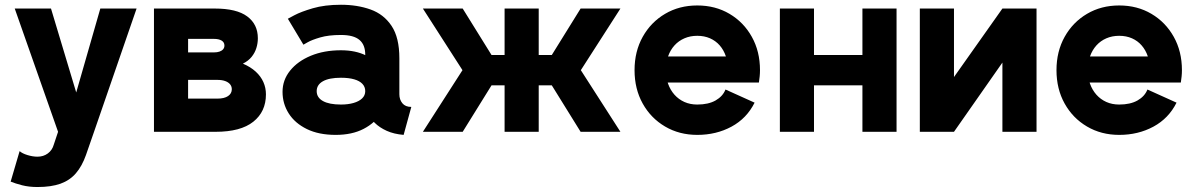

<svg xmlns="http://www.w3.org/2000/svg" viewBox="-20 -543 4923 791"><path d="M334 96.1 367.4 0 542.7 -507.8H393.3L294 -162.1L190.1 -507.8H40.7L219.2 0L201.5 53.1Q195.1 75.9 177 89.2Q158.9 102.5 134.4 102.5Q114.9 102.5 93.4 95.9Q71.8 89.4 60.8 79.6L23.9 205.2Q42.9 213 71.2 220.3Q99.5 227.5 134.4 227.5Q190.8 227.5 229.2 213.8Q267.5 200 292.6 170.9Q317.7 141.9 334 96.1Z M754.9 -136.7V-213.9H875.3Q894.3 -213.9 907.6 -209.1Q920.9 -204.3 927.9 -195.7Q935 -187 935 -175.3Q935 -157.7 919.5 -147.2Q904 -136.7 875.3 -136.7ZM980.7 -280.8Q1003 -292 1016.5 -308.6Q1030 -325.2 1036.1 -345Q1042.3 -364.7 1042.3 -385.3Q1042.3 -442.9 998.6 -475.3Q955 -507.8 865.2 -507.8H697.3H614.3V0H868Q971.5 0 1023.5 -41.5Q1075.6 -82.9 1075.6 -154.3Q1075.6 -181.2 1065.1 -204.8Q1054.6 -228.5 1033.6 -247.8Q1012.7 -267.1 980.7 -280.8ZM754.9 -382.8H861.5Q881.2 -382.8 892.9 -375.9Q904.6 -368.9 904.6 -355.4Q904.6 -346.5 899.3 -340.1Q893.9 -333.7 884.2 -330.4Q874.5 -327.1 861.5 -327.1H754.9Z M1362.8 12.7Q1430.3 12.7 1477.9 -12Q1525.6 -36.7 1550.8 -77.7Q1576.1 -118.7 1576.1 -167.5Q1576.1 -216.3 1553.6 -254.3Q1531.1 -292.4 1488.2 -314.2Q1445.3 -335.9 1384.7 -335.9Q1315 -335.9 1260.7 -313.4Q1206.4 -290.9 1175.2 -252.1Q1144 -213.4 1144 -164.6Q1144 -115.7 1169.6 -75.5Q1195.2 -35.3 1244.2 -11.3Q1293.2 12.7 1362.8 12.7ZM1484.7 -167.5Q1484.7 -149.9 1471.9 -137.6Q1459.1 -125.3 1436.5 -118.8Q1414 -112.3 1384.7 -112.3Q1336.3 -112.3 1310.5 -126.7Q1284.7 -141.1 1284.7 -167.5Q1284.7 -193.8 1310.5 -208.3Q1336.3 -222.7 1384.7 -222.7Q1416.9 -222.7 1439.3 -216.2Q1461.6 -209.7 1473.1 -197.4Q1484.7 -185.1 1484.7 -167.5ZM1625.3 -154.8V-302.7Q1625.3 -388.2 1593.2 -436.3Q1561.1 -484.4 1506.6 -503.9Q1452.1 -523.4 1384.7 -523.4Q1318 -523.4 1268.8 -509Q1219.7 -494.6 1192.8 -480.2Q1165.9 -465.8 1165.9 -465.8L1230 -358.9Q1230 -358.9 1247.6 -368.9Q1265.1 -378.9 1299.5 -388.9Q1333.8 -398.9 1384.5 -398.9Q1411.4 -398.9 1430.4 -393.7Q1449.4 -388.5 1461.4 -378.1Q1473.3 -367.8 1479 -352.8Q1484.7 -337.8 1484.7 -317.8V-223.2L1497.4 -213.1V-127.9L1484.7 -116.7Q1484.7 -98.3 1494.6 -77.1Q1504.5 -56 1524.1 -36.7Q1543.7 -17.4 1573.3 -4Q1603 9.4 1642.9 12.7L1674.5 -102.5Q1649.9 -102.5 1637.6 -117.7Q1625.3 -132.8 1625.3 -154.8Z M2079.9 -316.4H1994.6V-191.4H2079.9ZM2058.8 -507.8V-377.4V0H2199.4V-507.8ZM1886.2 0 2043.8 -253.9 1886.2 -507.8H1722.2L1885.3 -253.9L1722.2 0ZM2178.3 -316.4V-191.4H2263.6V-316.4ZM2372 0H2536L2372.9 -253.9L2536 -507.8H2372L2214.5 -253.9Z M2645.6 -310.5V-203.1H2966.3L3068.5 -310.5ZM2968.9 -174.2Q2957.9 -146.2 2928.2 -129.2Q2898.5 -112.3 2852.6 -112.3Q2823.3 -112.3 2799.6 -122.9Q2775.9 -133.5 2758.7 -152.8Q2741.6 -172.1 2732.4 -197.8Q2723.1 -223.5 2723.1 -253.9Q2723.1 -285.1 2732.4 -311Q2741.6 -336.9 2758.7 -355.9Q2775.9 -374.9 2799.8 -385.2Q2823.6 -395.5 2852.6 -395.5Q2881.6 -395.5 2905.1 -385.2Q2928.5 -374.9 2945.1 -355.9Q2961.6 -336.9 2970.4 -311Q2979.2 -285.1 2979.2 -253.9Q2979.2 -240.1 2974.7 -227.4Q2970.1 -214.6 2966.3 -203.1H3106.5Q3108.4 -215.5 3109.7 -228.2Q3111 -240.9 3111 -253.9Q3111 -331.2 3077.3 -391.4Q3043.7 -451.6 2985.4 -486Q2927.1 -520.5 2852.6 -520.5Q2778.4 -520.5 2720 -486Q2661.6 -451.6 2627.9 -391.4Q2594.2 -331.2 2594.2 -253.9Q2594.2 -176.6 2627.8 -116.4Q2661.3 -56.2 2719.9 -21.8Q2778.4 12.7 2852.6 12.7Q2930.7 12.7 2993.6 -21.2Q3056.4 -55.2 3088.8 -120.1Z M3192.9 -507.8V0H3333.5V-191.4H3533V0H3673.6V-507.8H3533V-316.4H3333.5V-507.8Z M4109.7 -507.8H4250.3V0H4109.7V-285.2L3910.2 0H3769.5V-507.8H3910.2V-225.6Z M4383.9 -310.5V-203.1H4704.6L4806.7 -310.5ZM4707.2 -174.2Q4696.2 -146.2 4666.5 -129.2Q4636.8 -112.3 4590.9 -112.3Q4561.6 -112.3 4537.9 -122.9Q4514.2 -133.5 4497 -152.8Q4479.9 -172.1 4470.7 -197.8Q4461.4 -223.5 4461.4 -253.9Q4461.4 -285.1 4470.7 -311Q4479.9 -336.9 4497 -355.9Q4514.2 -374.9 4538 -385.2Q4561.9 -395.5 4590.9 -395.5Q4619.9 -395.5 4643.4 -385.2Q4666.8 -374.9 4683.3 -355.9Q4699.9 -336.9 4708.7 -311Q4717.5 -285.1 4717.5 -253.9Q4717.5 -240.1 4712.9 -227.4Q4708.4 -214.6 4704.6 -203.1H4844.8Q4846.7 -215.5 4848 -228.2Q4849.3 -240.9 4849.3 -253.9Q4849.3 -331.2 4815.6 -391.4Q4781.9 -451.6 4723.6 -486Q4665.3 -520.5 4590.9 -520.5Q4516.7 -520.5 4458.3 -486Q4399.9 -451.6 4366.2 -391.4Q4332.5 -331.2 4332.5 -253.9Q4332.5 -176.6 4366.1 -116.4Q4399.6 -56.2 4458.2 -21.8Q4516.7 12.7 4590.9 12.7Q4668.9 12.7 4731.8 -21.2Q4794.7 -55.2 4827.1 -120.1Z"/></svg>

Font: Giphurs SC
Style: Regular
Weight: 400
Version: Version 0.920